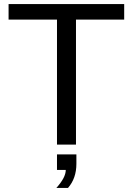

<svg xmlns="http://www.w3.org/2000/svg" viewBox="-20 -708 651 940"><path d="M588 -612H352V0H259V-612H22V-688H588ZM354 48V94Q354 165 313 212H256Q302 161 302 124H259V48Z"/></svg>

Font: Libra Sans
Style: Regular
Weight: 400
Foundry: Context Ltd
Version: Version 1.002